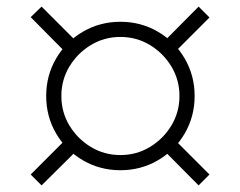

<svg xmlns="http://www.w3.org/2000/svg" viewBox="-20 -656 729 582"><path d="M345 -140Q283 -140 231.5 -170Q180 -200 150 -251.5Q120 -303 120 -365Q120 -427 150 -478.5Q180 -530 231.5 -560Q283 -590 345 -590Q407 -590 458.5 -560Q510 -530 540 -478.5Q570 -427 570 -365Q570 -303 540 -251.5Q510 -200 458.5 -170Q407 -140 345 -140ZM345 -186Q394 -186 434.5 -210.5Q475 -235 499.5 -275.5Q524 -316 524 -365Q524 -414 499.5 -454.5Q475 -495 434.5 -519.5Q394 -544 345 -544Q296 -544 255.5 -519.5Q215 -495 190.5 -454.5Q166 -414 166 -365Q166 -316 190.5 -275.5Q215 -235 255.5 -210.5Q296 -186 345 -186ZM106 -94 73 -127 183 -237 216 -203ZM582 -94 473 -204 505 -237 615 -127ZM183 -493 73 -604 106 -636 216 -526ZM505 -493 473 -526 582 -636 615 -603Z"/></svg>

Font: M PLUS 2 Light
Style: Regular
Weight: 300
Designer: Coji Morishita
Foundry: UNDERFOREST DESIGN
Version: Version 1.001